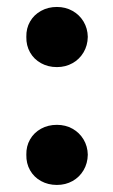

<svg xmlns="http://www.w3.org/2000/svg" viewBox="-20 -521 326 552"><path d="M55.7 -76.2Q55.2 -100.6 66.4 -120.1Q77.6 -139.6 97.9 -150.9Q118.2 -162.1 143.6 -162.1Q168.5 -162.1 188.5 -150.9Q208.5 -139.6 220.2 -120.1Q231.9 -100.6 232.4 -76.2Q231.9 -51.3 220.2 -31.5Q208.5 -11.7 188.5 -0.5Q168.5 10.7 143.6 10.7Q118.2 10.7 97.9 -0.5Q77.6 -11.7 66.4 -31.5Q55.2 -51.3 55.7 -76.2ZM55.7 -415Q55.2 -439.5 66.4 -459Q77.6 -478.5 97.9 -489.7Q118.2 -501 143.6 -501Q168.5 -501 188.5 -489.7Q208.5 -478.5 220.2 -459Q231.9 -439.5 232.4 -415Q231.9 -390.1 220.2 -370.4Q208.5 -350.6 188.5 -339.4Q168.5 -328.1 143.6 -328.1Q118.2 -328.1 97.9 -339.4Q77.6 -350.6 66.4 -370.4Q55.2 -390.1 55.7 -415Z"/></svg>

Font: Wanted Sans
Style: Bold
Weight: 700
Designer: Original Design by Kil Hyung-jin and Kang Hanbin, Wanted Lab, Inc; Hangeul from Source Han Sans by Jang Soo-young and Ka
Foundry: Wanted Lab, Inc.
Version: Version 1.000